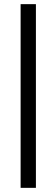

<svg xmlns="http://www.w3.org/2000/svg" viewBox="-20 -725 272 925"><path d="M79.3 180V-705H153V180Z"/></svg>

Font: Nunito Sans 12pt ExtraLight Condensed
Style: Regular
Weight: 200
Width: 3
Version: Version 3.101;gftools[0.9.27]